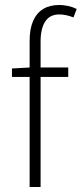

<svg xmlns="http://www.w3.org/2000/svg" viewBox="-20 -751 328 771"><path d="M99 0V-587Q99 -635 113 -667Q127 -699 153.5 -715Q180 -731 218 -731Q235 -731 253.5 -727Q272 -723 288 -715L275 -681Q245 -693 218 -693Q180 -693 161.5 -664.5Q143 -636 143 -584V0ZM28 -442V-476L100 -480H254V-442Z"/></svg>

Font: Source Sans 3 Light
Style: Regular
Weight: 300
Designer: Paul D. Hunt
Foundry: Adobe
Version: Version 3.052;hotconv 1.1.0;makeotfexe 2.6.0